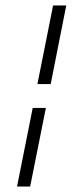

<svg xmlns="http://www.w3.org/2000/svg" viewBox="-20 -575 261 699"><path d="M42 104 99.1 -182.1H147L89.8 104ZM116.2 -269 173.3 -555.2H221.2L164.6 -269Z"/></svg>

Font: IranNastaliq
Style: Regular
Weight: 400
Designer: Hossein Zahedi
Version: Version 1.5